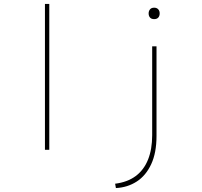

<svg xmlns="http://www.w3.org/2000/svg" viewBox="-20 -760 1024 974"><path d="M208 0V-740H230V0ZM568 194 564 172Q627 164 668.5 133Q710 102 731 49.5Q752 -3 752 -74V-525H774V-70Q774 15 747 73Q720 131 673.5 161Q627 191 568 194ZM762 -663Q748 -663 741 -671Q734 -679 734 -692Q734 -704 741 -712.5Q748 -721 762 -721Q775 -721 782.5 -713Q790 -705 790 -692Q790 -679 783 -671Q776 -663 762 -663Z"/></svg>

Font: Lexend Zetta Thin
Style: Regular
Weight: 250
Version: Version 1.007